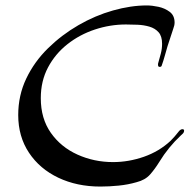

<svg xmlns="http://www.w3.org/2000/svg" viewBox="-20 -670 697 706"><path d="M349 16Q263 16 194.5 -16.5Q126 -49 86.5 -108.5Q47 -168 47 -247Q47 -319 76.5 -381Q106 -443 156.5 -492.5Q207 -542 268.5 -577.5Q330 -613 395.5 -631.5Q461 -650 520 -650Q539 -650 562.5 -645Q586 -640 604 -626.5Q622 -613 622 -587Q622 -577 617 -564L596 -500Q591 -483 586 -465Q581 -447 575 -430Q574 -424 567 -424Q561 -424 561 -432Q561 -437 562 -439Q567 -456 571.5 -473.5Q576 -491 576 -509Q576 -537 563 -551.5Q550 -566 529.5 -572Q509 -578 486 -579Q463 -580 443 -580Q385 -580 329 -561.5Q273 -543 228 -507.5Q183 -472 156.5 -422Q130 -372 130 -309Q130 -234 167 -181.5Q204 -129 265 -101.5Q326 -74 396 -74Q453 -74 509 -93.5Q565 -113 607 -152Q615 -160 622 -168Q629 -176 636 -185Q638 -188 642 -191.5Q646 -195 651 -195Q657 -195 657 -189Q657 -184 653 -179.5Q649 -175 645 -172Q599 -129 566 -75Q550 -49 532 -28.5Q514 -8 482 0Q451 9 416.5 12.5Q382 16 349 16Z"/></svg>

Font: Tapestry
Style: Regular
Weight: 400
Designer: Robert E. Leuschke
Foundry: Robert E. Leuschke
Version: Version 1.010; ttfautohint (v1.8.4.7-5d5b)